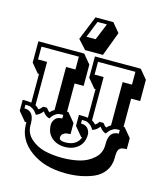

<svg xmlns="http://www.w3.org/2000/svg" viewBox="-143 -1050 1059 1230"><g transform="rotate(15 387.0 -435.5)"><path d="M751 -499H691V-312H698L748 -252V-179Q710 -179 699 -165Q688 -151 688 -121V-108Q688 -56 662.5 -19Q637 18 594 37Q513 72 410 72Q266 72 174 3.5Q82 -65 82 -168V-179H72L22 -239V-312Q63 -312 80 -309V-499H72L22 -559V-700H326L376 -640V-499H316V-312H325L375 -252V-179Q358 -178 348 -176.5Q338 -175 326.5 -166Q315 -157 315 -140Q315 -119 355 -119Q395 -119 419.5 -135.5Q444 -152 452 -179H445L395 -239V-312Q438 -312 455 -309V-499H447L397 -559V-700H701L751 -640ZM608 -169V-179Q608 -262 673 -262V-286Q655 -286 645.5 -284.5Q636 -283 620.5 -272.5Q605 -262 592 -241Q570 -246 548 -275Q530 -249 502 -241Q490 -262 475 -272.5Q460 -283 450 -284.5Q440 -286 422 -286V-262Q455 -262 469 -243Q483 -224 483 -205Q483 -151 448 -120.5Q413 -90 360 -90Q307 -90 272 -120.5Q237 -151 237 -205Q237 -224 251 -243Q265 -262 298 -262V-286Q280 -286 270 -284.5Q260 -283 245 -272.5Q230 -262 218 -241Q192 -246 172 -275Q152 -249 128 -241Q115 -262 99.5 -272.5Q84 -283 74.5 -284.5Q65 -286 47 -286V-262Q112 -262 112 -179V-169Q112 -115 151.5 -79.5Q191 -44 244 -31Q297 -18 360 -18Q423 -18 476 -31Q529 -44 568.5 -79.5Q608 -115 608 -169ZM511 -279Q521 -285 535 -303H560Q573 -285 585 -279Q596 -292 611 -300V-587H673V-672H425V-587H485V-300Q499 -292 511 -279ZM135 -279Q147 -286 160 -303H185Q198 -285 209 -279Q220 -293 236 -301V-587H298V-672H50V-587H110V-300Q123 -293 135 -279ZM444 -723H326L271 -783L336 -943H454L504 -883ZM312 -808H373L418 -918H356Z"/></g></svg>

Font: Ewert
Style: Regular
Weight: 400
Designer: Johan Kallas, Mihkel Virkus
Foundry: Johan Kallas, Mihkel Virkus
Version: Version 1.001